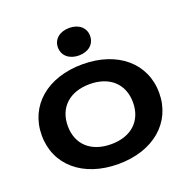

<svg xmlns="http://www.w3.org/2000/svg" viewBox="-142 -934 1057 1082"><g transform="rotate(-20 386.5 -393.0)"><path d="M387 15C597 15 739 -106 739 -284C739 -462 597 -583 387 -583C176 -583 35 -462 35 -284C35 -106 176 15 387 15ZM387 -636C444 -636 483 -669 483 -719C483 -768 444 -801 387 -801C330 -801 290 -768 290 -719C290 -669 330 -636 387 -636ZM387 -104C266 -104 191 -173 191 -284C191 -394 266 -464 387 -464C507 -464 582 -394 582 -284C582 -173 507 -104 387 -104Z"/></g></svg>

Font: Bounded Med
Style: Regular
Weight: 500
Designer: Vlad Churkin
Version: Version 3.0